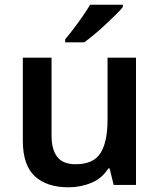

<svg xmlns="http://www.w3.org/2000/svg" viewBox="-20 -786 679 816"><path d="M558 -541V0H463L446 -70H440Q414 -28 368.5 -9Q323 10 271 10Q179 10 128 -37Q77 -84 77 -188V-541H199V-211Q199 -150 223.5 -119Q248 -88 301 -88Q378 -88 407.5 -136Q437 -184 437 -275V-541ZM502 -756Q491 -742 470.5 -722Q450 -702 426.5 -680Q403 -658 379.5 -638.5Q356 -619 338 -606H257V-619Q273 -638 292.5 -663.5Q312 -689 331 -716.5Q350 -744 363 -766H502Z"/></svg>

Font: Noto Sans Sundanese SemiBold
Style: Regular
Weight: 600
Version: Version 2.003